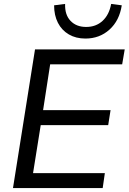

<svg xmlns="http://www.w3.org/2000/svg" viewBox="-20 -956 654 976"><path d="M46 0 158 -705H614L601 -629H235L199 -396H542L530 -320H187L148 -76H513L502 0ZM414 -760Q366 -760 330 -781Q294 -802 274.5 -840Q255 -878 255 -929L311 -936Q309 -881 338.5 -850Q368 -819 418 -819Q468 -819 501.5 -850Q535 -881 545 -936L599 -929Q587 -851 536.5 -805.5Q486 -760 414 -760Z"/></svg>

Font: Mulish ExtraLight Medium
Style: Italic
Weight: 500
Italic angle: -9°
Version: Version 3.603